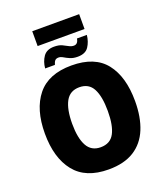

<svg xmlns="http://www.w3.org/2000/svg" viewBox="-181 -1148 1094 1277"><g transform="rotate(-20 366.0 -509.0)"><path d="M201 -923V-1028H533V-923ZM197 -766Q201 -813 225 -847.5Q249 -882 301 -882Q335 -882 356.5 -872Q378 -862 394.5 -852.5Q411 -843 429 -843Q458 -843 464 -881H534Q529 -834 506 -799.5Q483 -765 428 -765Q397 -765 375 -774.5Q353 -784 336.5 -794Q320 -804 305 -804Q289 -804 280.5 -795.5Q272 -787 266 -766ZM685 -358Q685 -244 651 -161.5Q617 -79 546.5 -34.5Q476 10 366 10Q204 10 125.5 -88.5Q47 -187 47 -359Q47 -530 125.5 -627.5Q204 -725 367 -725Q532 -725 608.5 -627.5Q685 -530 685 -358ZM240 -358Q240 -257 270 -202Q300 -147 366 -147Q434 -147 463 -201Q492 -255 492 -358Q492 -461 463 -516Q434 -571 367 -571Q300 -571 270 -515.5Q240 -460 240 -358Z"/></g></svg>

Font: Noto Sans SemiCondensed Black
Style: Regular
Weight: 900
Width: 4
Designer: Monotype Design Team
Foundry: Monotype Imaging Inc.
Version: Version 2.013; ttfautohint (v1.8.4.7-5d5b)